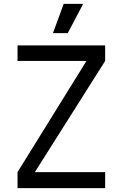

<svg xmlns="http://www.w3.org/2000/svg" viewBox="-20 -966 630 986"><path d="M520 -733V-653L159 -82H520V0H70V-82L424 -653H70V-733ZM407 -946 328 -796H252L307 -946Z"/></svg>

Font: Kreadon
Style: Regular
Weight: 400
Designer: kohakuno
Foundry: StudioGnu
Version: Version 1.000;Glyphs 3.1.2 (3151)